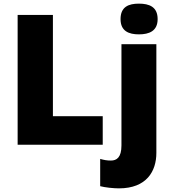

<svg xmlns="http://www.w3.org/2000/svg" viewBox="-20 -796 947 1056"><path d="M643 -691C643 -625 688 -607 744 -607C800 -607 847 -625 847 -691C847 -759 800 -776 744 -776C688 -776 643 -759 643 -691ZM77 0H545V-157H271V-714H77ZM634 240C787 240 840 145 840 45V-553H648V4C648 71 621 87 590 87C568 87 552 84 531 78V228C557 235 604 240 634 240Z"/></svg>

Font: Noto Sans UI Black
Style: Regular
Weight: 900
Designer: Monotype Design Team
Foundry: Monotype Imaging Inc.
Version: Version 1.901